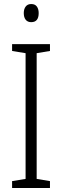

<svg xmlns="http://www.w3.org/2000/svg" viewBox="-20 -933 309 953"><path d="M228 0H40V-34L107 -45V-669L40 -680V-714H228V-680L162 -669V-45L228 -34ZM135 -913Q154 -913 163 -900.5Q172 -888 172 -868Q172 -823 135 -823Q117 -823 107.5 -835Q98 -847 98 -868Q98 -888 107.5 -900.5Q117 -913 135 -913Z"/></svg>

Font: Noto Sans Ethiopic Condensed Light
Style: Regular
Weight: 300
Width: 3
Designer: Monotype Design Team
Foundry: Monotype Imaging Inc.
Version: Version 2.102; ttfautohint (v1.8.4.7-5d5b)